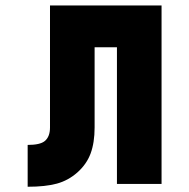

<svg xmlns="http://www.w3.org/2000/svg" viewBox="-20 -687 707 717"><path d="M583.3 -666.7V0H416.7V-510.4H333.3V-210.9Q333.3 -154.3 318.4 -113.9Q303.4 -73.6 268.9 -43Q235 -13 192.4 -1.3Q149.7 10.4 83.3 10.4V-145.8Q129.6 -145.8 147.1 -160.2Q166.7 -176.4 166.7 -210.9V-666.7Z"/></svg>

Font: Monoid
Style: Bold
Weight: 700
Width: 4
Designer: Andreas Larsen (@larsenwork)
Version: Version 0.61